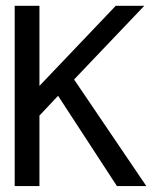

<svg xmlns="http://www.w3.org/2000/svg" viewBox="-20 -624 540 644"><path d="M29.3 -604.5H112.3V-335.9L368.2 -604.5H463.9L228.5 -357.4L470.7 0H372.1L174.8 -302.7L112.3 -236.3V0H29.3Z"/></svg>

Font: BabelStone Pseudographica Colour
Style: Regular
Weight: 400
Designer: Andrew West
Foundry: BabelStone
Version: Version 16.0.0